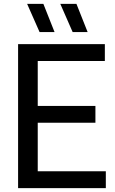

<svg xmlns="http://www.w3.org/2000/svg" viewBox="-20 -967 592 987"><path d="M73 0V-740H519V-653.5H174V-422.5H470.5V-336H174V-86.5H524V0ZM353.5 -802 290 -947H373L430.5 -802ZM183.5 -802 119.5 -947H203L260.5 -802Z"/></svg>

Font: Encode Sans SmCnd Md
Style: Regular
Weight: 500
Width: 4
Designer: Multiple Designers
Foundry: Impallari Type
Version: Version 3.002; ttfautohint (v1.8.3) -l 8 -r 50 -G 200 -x 14 